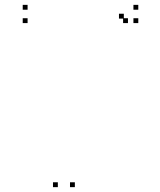

<svg xmlns="http://www.w3.org/2000/svg" viewBox="-20 -760 660 790"><path d="M93.5 -665V-685H73.5V-665ZM506.5 -665V-685H486.5V-665ZM489.5 -683.5V-703.5H469.5V-683.5ZM218 10V-10H198V10ZM288 10V-10H268V10ZM549 -665V-685H529V-665ZM549 -720V-740H529V-720ZM93.5 -720V-740H73.5V-720Z"/></svg>

Font: Monaspace Neon Dots Var
Style: Regular
Weight: 400
Designer: Riley Cran and the Lettermatic Team
Version: Version 1.100 (Monaspace Neon Dots)